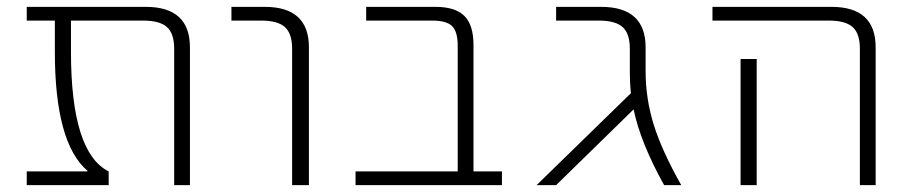

<svg xmlns="http://www.w3.org/2000/svg" viewBox="-20 -540 2647 560"><path d="M534 0H488V-398Q488 -442 467 -461Q446 -480 397 -480H187V-389Q187 -95 297 -40V0H58V-40H235V-42Q140 -123 140 -389V-480H58V-520H405Q534 -520 534 -402Z M655 -480V-520H752Q881 -520 881 -402V0H832V-398Q832 -442 811 -461Q790 -480 741 -480Z M1315 -406Q1315 -448 1298.5 -464Q1282 -480 1240 -480H1048V-520H1250Q1308 -520 1334.5 -493.5Q1361 -467 1361 -409V-40H1444V0H1017V-40H1315Z M1863 -333Q1863 -253 1886.5 -177Q1910 -101 1967 0H1917Q1848 -124 1828 -221L1602 0H1545L1820 -268Q1817 -298 1817 -330V-398Q1817 -442 1796 -461Q1775 -480 1726 -480H1602V-520H1733Q1863 -520 1863 -402Z M2187 -368V-47V0H2140V-47V-368ZM2058 -480V-520H2405Q2534 -520 2534 -402V0H2488V-398Q2488 -442 2467 -461Q2446 -480 2397 -480Z"/></svg>

Font: Mplus 1p Light
Style: Regular
Weight: 300
Version: Version 1.061